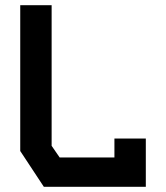

<svg xmlns="http://www.w3.org/2000/svg" viewBox="-20 -720 640 740"><path d="M58 -700V-138L149 0H542V-186H421V-113H210L179 -158V-700Z"/></svg>

Font: Kode Mono
Style: Bold
Weight: 700
Monospace: yes
Designer: Isa Ozler
Foundry: Kadena LLC
Version: Version 1.206;gftools[0.9.28]